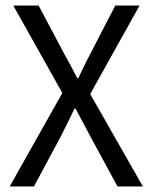

<svg xmlns="http://www.w3.org/2000/svg" viewBox="-20 -676 553 696"><path d="M15 0H103L198 -177C214 -209 231 -242 250 -282H254C275 -242 293 -209 310 -177L406 0H498L307 -335L486 -656H398L311 -488C295 -458 282 -431 264 -393H260C240 -431 226 -458 209 -488L120 -656H28L206 -339Z"/></svg>

Font: Giro Sans Regular
Style: Regular
Weight: 400
Designer: Paul D. Hunt
Foundry: Adobe Systems Incorporated
Version: Version 1.000;PS 1.0;hotconv 1.0.88;makeotf.lib2.5.647800